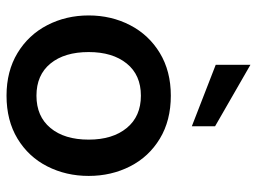

<svg xmlns="http://www.w3.org/2000/svg" viewBox="-122 -674 806 603"><g transform="rotate(90 281.5 -373.0)"><path d="M29 -248Q29 -319 59.5 -378Q90 -437 147 -471.5Q204 -506 281 -506Q359 -506 416 -471.5Q473 -437 503 -378Q533 -319 533 -248Q533 -177 503 -118Q473 -59 416 -24.5Q359 10 281 10Q204 10 147 -24.5Q90 -59 59.5 -118Q29 -177 29 -248ZM419 -248Q419 -323 382.5 -367.5Q346 -412 281 -412Q216 -412 180 -367.5Q144 -323 144 -248Q144 -172 180 -128Q216 -84 281 -84Q346 -84 382.5 -128Q419 -172 419 -248ZM184 -647V-756L377 -645V-572Z"/></g></svg>

Font: Cabin SemiBold
Style: Regular
Weight: 600
Designer: Pablo Impallari
Foundry: Pablo Impallari. http://www.impallari.com Igino Marini. http://www.ikern.com
Version: Version 2.001